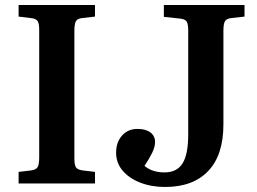

<svg xmlns="http://www.w3.org/2000/svg" viewBox="-20 -730 1022 764"><path d="M54 0V-46L105 -52Q124 -55 130 -65.5Q136 -76 136 -104V-611Q136 -637 129.5 -646.5Q123 -656 103 -658L54 -664V-710H358V-664L306 -658Q288 -656 282 -645.5Q276 -635 276 -607V-100Q276 -74 282 -64.5Q288 -55 308 -52L358 -46V0ZM637 14Q582 14 537.5 -3.5Q493 -21 467.5 -51.5Q442 -82 442 -122Q442 -164 465.5 -190.5Q489 -217 527 -217Q560 -217 578.5 -203Q597 -189 597 -165Q597 -146 586 -123Q575 -100 555 -70Q585 -44 635 -44Q684 -44 706.5 -80Q729 -116 729 -196V-608Q729 -634 723 -644Q717 -654 696 -656L632 -663V-710H953V-664L900 -658Q882 -656 875.5 -646Q869 -636 869 -608V-235Q869 -113 808.5 -49.5Q748 14 637 14Z"/></svg>

Font: Literata 36pt SemiBold
Style: Regular
Weight: 600
Designer: Latin by Veronika Burian and Jose Scaglione. Greek by Irene Vlachou. Cyrillic by Vera Evstafieva.
Foundry: TypeTogether
Version: Version 3.002